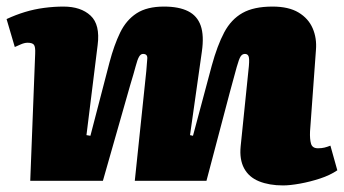

<svg xmlns="http://www.w3.org/2000/svg" viewBox="-27 -550 1046 584"><path d="M418 -334Q420 -358 421 -372Q422 -386 408 -386Q401 -386 396 -377.5Q391 -369 385.5 -348Q380 -327 369 -291L286 0H65L80 -387Q81 -408 76 -414Q71 -420 57 -420Q47 -420 35 -414.5Q23 -409 18 -407L-7 -492Q21 -505 49 -513.5Q77 -522 107 -526Q137 -530 166 -530Q219 -530 248.5 -502.5Q278 -475 270 -413L236 -139L248 -137L306 -360Q320 -413 338.5 -451Q357 -489 388.5 -509.5Q420 -530 472 -530Q517 -530 545 -516Q573 -502 583.5 -472Q594 -442 587 -393L551 -139L560 -137L617 -350Q634 -412 655 -451.5Q676 -491 710.5 -510.5Q745 -530 802 -530Q851 -530 881 -512Q911 -494 924 -464Q937 -434 934 -398L916 -150Q915 -127 919 -113Q923 -99 940 -99Q951 -99 959.5 -101Q968 -103 978 -107L999 -32Q977 -17 946.5 -7Q916 3 885.5 8.5Q855 14 834 14Q792 14 761 1.5Q730 -11 715.5 -38Q701 -65 705 -105L730 -349Q732 -372 729 -379Q726 -386 718 -386Q710 -386 705 -378.5Q700 -371 693 -346Q686 -321 672 -269L601 0H383Z"/></svg>

Font: Literata Black
Style: Italic
Weight: 900
Italic angle: -2°
Designer: Latin by Veronika Burian and Jose Scaglione. Greek by Irene Vlachou. Cyrillic by Vera Evstafieva
Foundry: TypeTogether
Version: Version 3.002